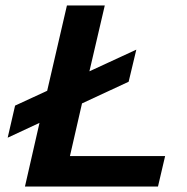

<svg xmlns="http://www.w3.org/2000/svg" viewBox="-20 -680 682 700"><path d="M235 -111H582L556 0H71L124 -232L8 -178L35 -295L152 -349L224 -660H362L306 -420L477 -499L449 -382L279 -303Z"/></svg>

Font: Work Sans SemiBold
Style: Italic
Weight: 600
Italic angle: -13°
Designer: Wei Huang
Foundry: Wei Huang
Version: Version 2.012; ttfautohint (v1.8.3)